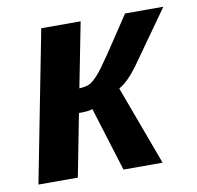

<svg xmlns="http://www.w3.org/2000/svg" viewBox="-65 -595 677 661"><g transform="rotate(-10 273.5 -264.0)"><path d="M197.8 -218.3 155.3 0H17.6L120.6 -528.3H258.3L213.9 -301.8Q238.8 -303.2 250.7 -309.6Q262.7 -315.9 278.8 -333.5Q287.1 -342.3 299.8 -359.6Q312.5 -377 330.1 -402.8L413.6 -528.3H547.4L415.5 -342.3Q380.4 -294.9 349.1 -277.3L451.7 0H314.9L245.6 -223.6Q232.4 -218.3 197.8 -218.3Z"/></g></svg>

Font: Arimo
Style: Italic
Weight: 400
Italic angle: -12°
Designer: Steve Matteson
Foundry: Monotype Imaging Inc.
Version: Version 1.33